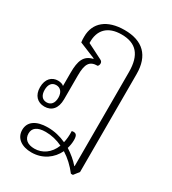

<svg xmlns="http://www.w3.org/2000/svg" viewBox="-193 -656 903 1006"><g transform="rotate(30 259.0 -153.0)"><path d="M157 247C226 247 277 208 302 156C336 177 367 206 393 240H405L430 208V-384C430 -496 371 -553 261 -553C156 -553 94 -502 94 -417C94 -406 94 -394 96 -383L194 -343V-340C142 -328 127 -290 127 -218V-137C121 -145 105 -149 91 -149C55 -149 26 -123 26 -72C26 -23 54 5 96 5C139 5 167 -24 167 -80V-224C167 -294 183 -320 232 -320C236 -324 239 -330 239 -337C239 -346 235 -352 226 -356L135 -402C132 -480 176 -525 259 -525C347 -525 390 -477 390 -373V196H388C367 172 341 150 311 131C316 115 319 97 319 79C319 48 309 39 285 44C286 71 284 94 279 115C245 99 207 90 168 90C97 90 57 119 57 168C57 218 98 247 157 247ZM95 -20C69 -20 54 -39 54 -72C54 -105 69 -124 95 -124C120 -124 137 -105 137 -72C137 -39 121 -20 95 -20ZM95 168C95 136 118 116 170 116C204 116 239 124 272 140C251 194 208 222 161 222C120 222 95 203 95 168Z"/></g></svg>

Font: Noto Serif Thai Condensed ExtraLight
Style: Regular
Weight: 200
Width: 3
Designer: Monotype Design Team
Foundry: Monotype Imaging Inc.
Version: Version 2.002